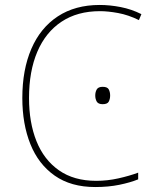

<svg xmlns="http://www.w3.org/2000/svg" viewBox="-20 -744 640 774"><path d="M364 10Q266 10 200.5 -36Q135 -82 102.5 -163Q70 -244 70 -349Q70 -463 106.5 -547.5Q143 -632 213 -678Q283 -724 382 -724Q423 -724 466.5 -715.5Q510 -707 550 -687L540 -663Q497 -684 456 -691.5Q415 -699 383 -699Q292 -699 228 -656.5Q164 -614 130.5 -535.5Q97 -457 97 -349Q97 -250 127 -175Q157 -100 217.5 -57.5Q278 -15 368 -15Q413 -15 457.5 -25Q502 -35 537 -48V-21Q505 -8 461 1Q417 10 364 10ZM394 -324Q376 -324 370 -334.5Q364 -345 364 -359Q364 -373 370 -383.5Q376 -394 394 -394Q413 -394 418.5 -383.5Q424 -373 424 -359Q424 -345 418.5 -334.5Q413 -324 394 -324Z"/></svg>

Font: Noto Sans Mono Thin
Style: Regular
Weight: 100
Designer: Monotype Design Team
Foundry: Monotype Imaging Inc.
Version: Version 2.014